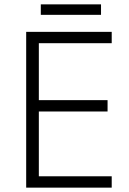

<svg xmlns="http://www.w3.org/2000/svg" viewBox="-20 -860 593 880"><path d="M443 -840H167V-792H443ZM492 0V-52H158V-349H473V-401H158V-662H492V-714H100V0Z"/></svg>

Font: Noto Sans Gujarati UI Light
Style: Regular
Weight: 300
Designer: Jelle Bosma - Monotype Design Team, Universal Thirst
Foundry: Monotype Imaging Inc.
Version: Version 2.106